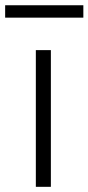

<svg xmlns="http://www.w3.org/2000/svg" viewBox="-56 -722 342 742"><path d="M140.6 -528.3V0H82.5V-528.3ZM266.1 -701.7V-653.8H-36.1V-701.7Z"/></svg>

Font: Vazirmatn UI FD ExtraLight
Style: Regular
Weight: 200
Designer: Saber Rastikerdar
Foundry: Saber Rastikerdar
Version: Version 33.003